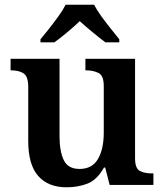

<svg xmlns="http://www.w3.org/2000/svg" viewBox="-20 -786 696 816"><path d="M263 10Q185 10 142.5 -38Q100 -86 100 -187V-417Q100 -460 81 -473.5Q62 -487 27 -487H25V-536H233V-208Q233 -143 251 -105.5Q269 -68 318 -68Q372 -68 396.5 -110.5Q421 -153 421 -223V-420Q421 -465 398.5 -476Q376 -487 346 -487H343V-536H554V-114Q554 -70 574.5 -59.5Q595 -49 626 -49H632V0H446L427 -74H422Q392 -21 351.5 -5.5Q311 10 263 10ZM152 -619Q168 -638 188.5 -664Q209 -690 228.5 -717Q248 -744 259 -766H380Q391 -744 410.5 -717Q430 -690 451 -664Q472 -638 487 -619V-606H428Q405 -623 373.5 -649Q342 -675 319 -696Q297 -675 266 -649Q235 -623 211 -606H152Z"/></svg>

Font: Noto Naskh Arabic UI Semi
Style: Bold
Weight: 700
Designer: Monotype Design Team, David Williams, Mohamad Dakak and Nizar Qandah
Foundry: Monotype Imaging Inc.
Version: Version 2.014; ttfautohint (v1.8.4.7-5d5b)